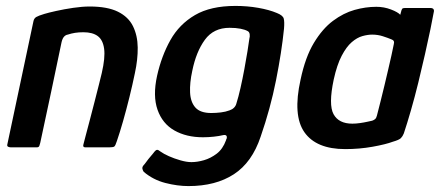

<svg xmlns="http://www.w3.org/2000/svg" viewBox="-20 -498 1487 649"><path d="M16 0Q12 0 7.5 -2Q3 -4 5 -11Q27 -115 49 -218.5Q71 -322 93 -426Q95 -436 102.5 -440.5Q110 -445 130 -451Q143 -455 170 -461Q197 -467 227.5 -471.5Q258 -476 283 -476Q343 -476 378.5 -458.5Q414 -441 429.5 -409.5Q445 -378 445.5 -337.5Q446 -297 436 -251Q428 -212 417.5 -169.5Q407 -127 396 -88.5Q385 -50 375 -21Q370 -5 366 -2.5Q362 0 350 0H268Q259 0 262 -10Q263 -15 269 -37Q275 -59 283 -90Q291 -121 299.5 -153.5Q308 -186 314.5 -212.5Q321 -239 324 -251Q336 -303 332 -333Q328 -363 310.5 -376Q293 -389 262 -389Q246 -389 233.5 -387Q221 -385 209 -381Q202 -380 196.5 -374Q191 -368 188 -355Q171 -274 153 -188Q135 -102 116 -15Q115 -10 113 -5Q111 0 105 0Z M511 -242Q526 -309 556 -362.5Q586 -416 639 -447Q692 -478 776 -478Q816 -478 853 -471.5Q890 -465 916 -454Q936 -446 939 -435.5Q942 -425 940 -401Q932 -322 913 -226.5Q894 -131 861 -36Q832 51 770.5 91Q709 131 617 131Q580 131 539 120.5Q498 110 466 83Q463 79 461.5 73Q460 67 465 61Q469 57 475 48.5Q481 40 488 32Q495 24 498 20Q506 9 510.5 8.5Q515 8 522 14Q533 22 551 30Q569 38 590 44Q611 50 627 50Q647 50 669.5 43.5Q692 37 712.5 21.5Q733 6 744 -24Q744 -25 744.5 -26.5Q745 -28 746 -29Q748 -36 745 -39.5Q742 -43 733 -41Q721 -38 702.5 -36Q684 -34 666 -34Q610 -34 569.5 -57Q529 -80 512.5 -127Q496 -174 511 -242ZM630 -259Q621 -218 622.5 -185.5Q624 -153 640.5 -134.5Q657 -116 694 -116Q710 -116 726.5 -118Q743 -120 756 -125Q765 -128 771 -134Q777 -140 779 -148Q786 -170 793 -201Q800 -232 806 -264.5Q812 -297 816.5 -324.5Q821 -352 823 -368Q825 -374 824 -382Q823 -390 817 -393Q808 -398 792.5 -401Q777 -404 756 -404Q702 -404 672.5 -363.5Q643 -323 630 -259Z M1147 6Q1049 6 1009 -51Q969 -108 996 -229Q1012 -305 1041 -353Q1070 -401 1105.5 -427.5Q1141 -454 1178.5 -464.5Q1216 -475 1252 -475Q1278 -475 1301.5 -466Q1325 -457 1333 -448L1337 -463Q1339 -469 1342 -470Q1345 -471 1351 -471H1435Q1447 -471 1447 -461Q1443 -438 1435 -399.5Q1427 -361 1416.5 -314.5Q1406 -268 1394 -219Q1382 -170 1369 -125Q1356 -80 1345 -47Q1341 -37 1335 -31Q1329 -25 1308 -19Q1284 -10 1239.5 -2Q1195 6 1147 6ZM1171 -80Q1183 -80 1197 -82Q1211 -84 1222 -86.5Q1233 -89 1238 -90Q1244 -92 1248 -95.5Q1252 -99 1254 -107Q1260 -130 1266.5 -156Q1273 -182 1279.5 -209Q1286 -236 1292 -262Q1298 -288 1303 -310Q1308 -332 1311 -348Q1313 -355 1311 -359Q1309 -363 1303 -365Q1291 -370 1274 -375.5Q1257 -381 1238 -381Q1223 -381 1205 -376Q1187 -371 1169 -355.5Q1151 -340 1135 -309.5Q1119 -279 1108 -229Q1090 -144 1107.5 -112Q1125 -80 1171 -80Z"/></svg>

Font: Glory Thin SemiBold
Style: Italic
Weight: 600
Italic angle: -12°
Version: Version 1.011